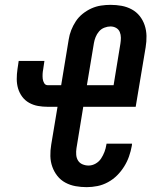

<svg xmlns="http://www.w3.org/2000/svg" viewBox="-20 -763 640 791"><path d="M337 8Q314 8 291.5 4Q269 0 249.5 -10.5Q230 -21 216.5 -38Q203 -55 195.5 -76Q188 -97 187.5 -120Q187 -143 191 -167L217 -323H177Q156 -323 136.5 -326.5Q117 -330 100 -339.5Q83 -349 71.5 -364.5Q60 -380 54.5 -398.5Q49 -417 49 -437.5Q49 -458 52 -478L57 -512H163L158 -478Q156 -468 155.5 -458Q155 -448 156 -438.5Q157 -429 162 -420.5Q167 -412 177 -412H232L263 -600Q266 -620 273.5 -639Q281 -658 292.5 -675.5Q304 -693 321 -706.5Q338 -720 357 -728.5Q376 -737 396 -740Q416 -743 435 -743Q459 -743 481 -739Q503 -735 522.5 -724.5Q542 -714 555.5 -697Q569 -680 576 -659Q583 -638 583.5 -615Q584 -592 580 -568L539 -323H323L295 -152Q293 -139 294 -125.5Q295 -112 301.5 -101.5Q308 -91 320 -86Q332 -81 345 -81Q360 -81 374 -89Q388 -97 396.5 -110Q405 -123 410.5 -137.5Q416 -152 418 -166L419 -171H524L523 -162Q519 -140 511.5 -118.5Q504 -97 491.5 -77Q479 -57 462.5 -40.5Q446 -24 425 -12.5Q404 -1 381.5 3.5Q359 8 337 8ZM338 -412H448L476 -583Q478 -595 478 -607.5Q478 -620 473.5 -631Q469 -642 458.5 -648Q448 -654 435 -654Q423 -654 410 -649Q397 -644 388 -633.5Q379 -623 374 -610.5Q369 -598 367 -586Z"/></svg>

Font: Iosevka Extended
Style: Bold Italic
Weight: 700
Width: 7
Italic angle: -9°
Monospace: yes
Designer: Belleve Invis
Foundry: Belleve Invis
Version: Version 32.5.0; ttfautohint (v1.8.4)